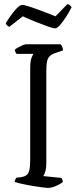

<svg xmlns="http://www.w3.org/2000/svg" viewBox="-20 -921 380 941"><path d="M215 0Q209 0 193.5 -2Q178 -4 157.5 -7Q137 -10 116 -14Q95 -18 78 -22Q61 -26 52 -29Q52 -35 55 -41Q58 -47 60 -50L85 -53Q102 -56 111.5 -64Q121 -72 124.5 -90Q128 -108 128 -140V-584Q128 -621 134.5 -637.5Q141 -654 144 -657H61Q59 -661 56.5 -664.5Q54 -668 52 -677Q57 -682 68 -688Q79 -694 90.5 -699Q102 -704 107 -704H277Q281 -700 284.5 -692.5Q288 -685 289 -674L251 -661Q233 -655 223.5 -645.5Q214 -636 210.5 -619.5Q207 -603 207 -574V-120Q207 -97 202 -80.5Q197 -64 192 -58L281 -49Q283 -47 285.5 -40.5Q288 -34 288 -29Q273 -17 252 -8.5Q231 0 215 0ZM250.1 -782Q241.1 -782 214.1 -791.5Q187.1 -801 153.4 -814.5Q119.6 -828 91.7 -841L25.1 -789Q21.5 -791 16.1 -795.5Q10.7 -800 8 -807Q19.7 -826 35 -847.5Q50.3 -869 64.7 -883Q79.1 -897 89 -897Q98.9 -897 126.4 -888Q153.8 -879 188 -866Q222.2 -853 251.9 -841L310.4 -901Q317.6 -900 323 -895Q328.4 -890 331.1 -886Q320.3 -864 304.6 -839.5Q288.8 -815 274.4 -798.5Q260 -782 250.1 -782Z"/></svg>

Font: Texturina 12pt ExtraLight
Style: Regular
Weight: 250
Designer: Guillermo Torres Carreño
Foundry: Omnibus-Type
Version: Version 1.002